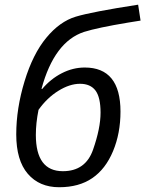

<svg xmlns="http://www.w3.org/2000/svg" viewBox="-20 -783 615 813"><path d="M246.1 -58.1Q342.3 -58.1 374 -149.2Q405.8 -240.2 405.8 -305.7Q405.8 -371.1 384.3 -399.7Q362.8 -428.2 318.8 -428.2Q274.9 -428.2 226.8 -398.2Q178.7 -368.2 143.1 -317.9Q131.8 -261.7 131.8 -211.9Q131.8 -58.1 246.1 -58.1ZM338.9 -497.1Q490.2 -497.1 490.2 -310.5Q490.2 -218.8 458.7 -143.1Q427.2 -67.4 370.8 -28.8Q314.5 9.8 230.5 9.8Q146.5 9.8 97.7 -47.1Q48.8 -104 48.8 -213.9Q48.8 -323.7 84 -439Q119.1 -554.2 176 -623Q232.9 -691.9 300.8 -712.4Q368.7 -732.9 564.9 -763.2L575.2 -695.8L523.4 -687.5Q393.6 -666 335.9 -647.9Q210 -606.4 155.8 -407.2L158.2 -405.8Q194.3 -448.7 241.5 -472.9Q288.6 -497.1 338.9 -497.1Z"/></svg>

Font: OpenSans-Italic
Style: Italic
Weight: 400
Italic angle: -12°
Foundry: Ascender Corporation
Version: Version 1.10